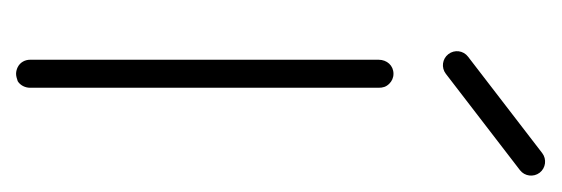

<svg xmlns="http://www.w3.org/2000/svg" viewBox="-244 -438 682 233"><g transform="rotate(90 96.5 -321.0)"><path d="M69 -521.5 186 -611.5C193.4 -617.2 194.8 -627.9 189.1 -635.4C183.4 -642.8 172.7 -644.2 165.3 -638.5L48.3 -548.5C40.8 -542.8 39.4 -532.1 45.2 -524.6C50.9 -517.2 61.6 -515.8 69 -521.5ZM69 -458C59 -458 52 -450 52 -440V-17C52 -11 55 -5 61 -2C63 -1 66 0 69 0C72 0 75 -1 78 -2C83 -5 86 -11 86 -17V-440C86 -445 85 -449 81 -453C78 -456 74 -458 69 -458Z"/></g></svg>

Font: LetsTrace
Style: basic
Weight: 500
Version: Version 002.000